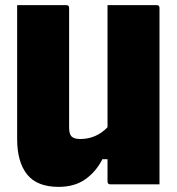

<svg xmlns="http://www.w3.org/2000/svg" viewBox="-20 -720 690 750"><path d="M209 10Q125 10 86 -38.5Q47 -87 47 -177V-700H239Q250 -700 250 -689V-221Q250 -196 260 -186.5Q270 -177 293 -177Q356 -177 400 -223V-700H592Q603 -700 603 -689V0H411Q400 0 400 -11V-98H380Q355 -49 313 -19.5Q271 10 209 10Z"/></svg>

Font: Recursive Sn Lnr St Blk
Style: Regular
Weight: 900
Version: Version 1.079;hotconv 1.0.112;makeotfexe 2.5.65598; ttfautoh